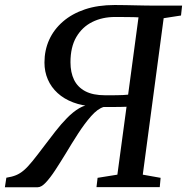

<svg xmlns="http://www.w3.org/2000/svg" viewBox="-55 -766 766 786"><path d="M-35 0.5 -29 -38.5Q-6 -42 10.5 -48.8Q27 -55.5 42.8 -69Q58.5 -82.5 78 -106.5Q97.5 -130.5 126 -168.5Q148.5 -198.5 171.8 -228.2Q195 -258 219.5 -283Q244 -308 269 -322.8Q294 -337.5 318.5 -338L330 -330.5Q282 -332.5 244.5 -346.8Q207 -361 180.8 -385Q154.5 -409 140.8 -440.8Q127 -472.5 127 -510Q127 -560 146.2 -602.8Q165.5 -645.5 202.8 -677.8Q240 -710 293 -727.8Q346 -745.5 414.5 -745.5Q440 -745.5 460 -745Q480 -744.5 497.5 -744.2Q515 -744 533.2 -743.5Q551.5 -743 574 -743H690.5L686 -702.5L615 -691.5L529.5 -51L602.5 -38L599 0H340L344.5 -38L425.5 -51L463 -329Q451.5 -328.5 435.8 -328.2Q420 -328 402.8 -328Q385.5 -328 369 -328Q344.5 -320.5 318 -290.5Q291.5 -260.5 265 -219.5Q238.5 -178.5 213.5 -136.5Q191.5 -100.5 171 -69.2Q150.5 -38 132.5 -18.8Q114.5 0.5 99.5 0.5ZM469.5 -378.5 512 -695Q504 -695.5 492.8 -695.8Q481.5 -696 463.5 -696.2Q445.5 -696.5 416.5 -696.5Q364 -696.5 322.8 -676Q281.5 -655.5 257.5 -614.5Q233.5 -573.5 233.5 -511Q233.5 -469.5 248.2 -439.2Q263 -409 294.2 -392.5Q325.5 -376 375 -376Q384 -376 396.8 -376Q409.5 -376 423.5 -376.2Q437.5 -376.5 449.8 -377Q462 -377.5 469.5 -378.5Z"/></svg>

Font: Merriweather 28pt
Style: Italic
Weight: 400
Italic angle: -7.8°
Version: Version 2.101